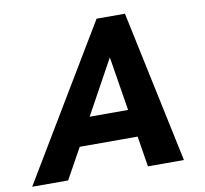

<svg xmlns="http://www.w3.org/2000/svg" viewBox="-138 -763 903 846"><g transform="rotate(-10 314.0 -340.0)"><path d="M347 -680H474L618 0H457L435 -137H176L100 0H-61ZM414 -260 375 -502 242 -260Z"/></g></svg>

Font: Teachers
Style: Bold Italic
Weight: 700
Designer: Alfredo Marco Pradil & Chank Diesel
Version: Version 0.009